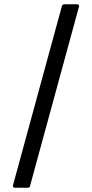

<svg xmlns="http://www.w3.org/2000/svg" viewBox="-20 -770 431 900"><path d="M50 110Q39 110 41 98L270 -741Q273 -750 282 -750H341Q353 -750 350 -738L121 101Q120 110 110 110Z"/></svg>

Font: LINE Seed Sans TH
Style: Regular
Weight: 400
Designer: Dalton Maag Ltd | Thai characters by Cadson Demak Co.,Ltd.
Foundry: Dalton Maag Ltd
Version: Version 1.002